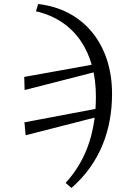

<svg xmlns="http://www.w3.org/2000/svg" viewBox="-20 -750 623 951"><path d="M102 -304 473 -399 467 -435 100 -369 102 -304ZM305 156 334 181C476 57 535 -107 535 -286C535 -530 394 -705 169 -730L158 -694C353 -650 455 -488 455 -273C455 -115 417 34 305 156ZM107 -80 486 -177 487 -217 101 -144 107 -80Z"/></svg>

Font: Source Serif Variable
Style: Italic
Weight: 389
Italic angle: -12°
Designer: Frank Grießhammer
Foundry: Adobe Systems Incorporated
Version: Version 3.001;hotconv 1.0.111;makeotfexe 2.5.65597